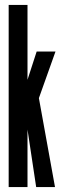

<svg xmlns="http://www.w3.org/2000/svg" viewBox="-20 -755 258 775"><path d="M15 -735V0H91V-232L126 0H202L137 -359L204 -547H128L91 -433V-735Z"/></svg>

Font: League Gothic Condensed
Style: Regular
Weight: 400
Width: 3
Designer: Tyler Finck
Foundry: The League of Moveable Type
Version: Version 1.001;PS 001.001;hotconv 1.0.56;makeotf.lib2.0.21325